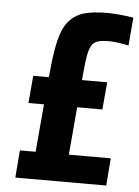

<svg xmlns="http://www.w3.org/2000/svg" viewBox="-52 -748 573 789"><g transform="rotate(5 235.0 -353.5)"><path d="M279 -423H383L373 -310H269L252 -113H425L416 0H41L50 -113H115L132 -310H68L78 -423H142L145 -449Q152 -527 164.5 -577.5Q177 -628 201 -656.5Q225 -685 262 -696Q299 -707 356 -707Q365 -707 378.5 -706.5Q392 -706 408 -704.5Q424 -703 439.5 -701Q455 -699 467 -697L457 -581Q436 -586 413 -589Q390 -592 378 -592Q350 -592 332.5 -587.5Q315 -583 305.5 -568.5Q296 -554 291 -527.5Q286 -501 282 -456Z"/></g></svg>

Font: Share
Style: Bold Italic
Weight: 700
Designer: Ralph du Carrois
Version: Version 1.002